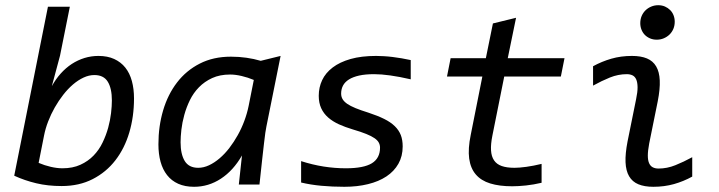

<svg xmlns="http://www.w3.org/2000/svg" viewBox="-20 -716 2789 745"><path d="M219.2 5.9Q165.5 5.9 120.6 -4.9Q75.7 -15.6 35.2 -34.2L166 -689.9H251L212.9 -500L181.2 -381.8Q196.3 -409.2 215.8 -430.9Q235.4 -452.6 258.5 -467.8Q281.7 -482.9 307.9 -491Q334 -499 361.8 -499Q397 -499 423.1 -487.1Q449.2 -475.1 466.3 -453.6Q483.4 -432.1 491.7 -401.6Q500 -371.1 500 -334Q500 -263.7 481.7 -201.9Q463.4 -140.1 427.7 -94Q392.1 -47.9 339.6 -21Q287.1 5.9 219.2 5.9ZM414.1 -326.2Q414.1 -373 398.2 -398.9Q382.3 -424.8 346.2 -424.8Q325.2 -424.8 304.2 -415Q283.2 -405.3 263.2 -388.2Q243.2 -371.1 225.3 -348.1Q207.5 -325.2 192.6 -299.1Q177.7 -272.9 167 -245.1Q156.2 -217.3 150.9 -189.9L129.9 -84Q152.8 -74.2 177.2 -68.6Q201.7 -63 222.2 -63Q262.2 -63 292 -76.7Q321.8 -90.3 343 -112.3Q364.3 -134.3 377.9 -162.6Q391.6 -190.9 399.7 -220.2Q407.7 -249.5 410.9 -277.1Q414.1 -304.7 414.1 -326.2Z M876 -496.1Q907.7 -496.1 936.5 -491.9Q965.3 -487.8 991.7 -480L1068.8 -499L1013.7 -225.1Q1011.7 -215.8 1009.5 -200.7Q1007.3 -185.5 1004.4 -159.9Q1001.5 -134.3 997.1 -95.5Q992.7 -56.6 986.8 0H906.7L918.9 -112.8Q885.3 -54.2 837.2 -22.7Q789.1 8.8 732.9 8.8Q697.8 8.8 671.6 -2.9Q645.5 -14.6 628.4 -36.4Q611.3 -58.1 603 -88.4Q594.7 -118.7 594.7 -155.8Q594.7 -226.1 613 -287.8Q631.3 -349.6 667 -396Q702.6 -442.4 755.1 -469.2Q807.6 -496.1 876 -496.1ZM680.7 -164.1Q680.7 -117.7 696.8 -91.3Q712.9 -64.9 749 -64.9Q770 -64.9 791 -74.7Q812 -84.5 832 -101.6Q852.1 -118.7 869.9 -141.8Q887.7 -165 902.6 -191.7Q917.5 -218.3 928.2 -247.3Q939 -276.4 944.8 -305.2L964.8 -405.8Q941.9 -415.5 917.7 -421.1Q893.6 -426.8 873 -426.8Q833 -426.8 803.2 -413.1Q773.4 -399.4 752 -377.4Q730.5 -355.5 716.8 -327.4Q703.1 -299.3 695.1 -270Q687 -240.7 683.8 -212.9Q680.7 -185.1 680.7 -164.1Z M1573.7 -408.2Q1529.3 -418.5 1494.1 -423.3Q1459 -428.2 1431.6 -428.2Q1397.9 -428.2 1373.8 -422.9Q1349.6 -417.5 1334 -407.7Q1318.4 -397.9 1311 -384Q1303.7 -370.1 1303.7 -353Q1303.7 -340.8 1309.3 -331.3Q1314.9 -321.8 1327.1 -313.2Q1339.4 -304.7 1359.6 -296.4Q1379.9 -288.1 1409.7 -278.8Q1445.3 -267.1 1470.5 -254.6Q1495.6 -242.2 1511.7 -226.6Q1527.8 -210.9 1535.2 -191.9Q1542.5 -172.9 1542.5 -147.9Q1542.5 -109.9 1525.9 -80.6Q1509.3 -51.3 1479.5 -31.5Q1449.7 -11.7 1408 -1.5Q1366.2 8.8 1316.4 8.8Q1269.5 8.8 1227.3 4.9Q1185.1 1 1148.4 -7.8V-90.8Q1192.4 -76.7 1235.8 -69.8Q1279.3 -63 1321.8 -63Q1391.1 -63 1422.9 -82.5Q1454.6 -102.1 1454.6 -143.1Q1454.6 -153.8 1449.7 -162.8Q1444.8 -171.9 1433.1 -179.9Q1421.4 -188 1400.9 -196.3Q1380.4 -204.6 1348.6 -213.9Q1319.3 -222.7 1295.2 -233.6Q1271 -244.6 1253.4 -260Q1235.8 -275.4 1226.3 -296.1Q1216.8 -316.9 1216.8 -344.2Q1216.8 -377 1230 -405Q1243.2 -433.1 1270.8 -454.1Q1298.3 -475.1 1340.3 -487.1Q1382.3 -499 1439.5 -499Q1453.1 -499 1469.5 -498Q1485.8 -497.1 1503.4 -494.9Q1521 -492.7 1538.8 -489.7Q1556.6 -486.8 1573.7 -482.9Z M2081.5 -6.8Q2050.8 0.5 2020.8 3.7Q1990.7 6.8 1967.3 6.8Q1917.5 6.8 1882.1 -4.2Q1846.7 -15.1 1826.2 -39.1Q1805.7 -63 1800.5 -100.8Q1795.4 -138.7 1806.6 -192.9L1851.6 -418.9H1714.4L1728.5 -490.2H1865.2L1892.6 -625L1982.4 -647L1950.2 -490.2H2170.4L2156.2 -418.9H1936.5L1890.6 -189.9Q1883.8 -156.2 1885.3 -132.6Q1886.7 -108.9 1897 -93.8Q1907.2 -78.6 1926.8 -71.8Q1946.3 -64.9 1976.6 -64.9Q1994.6 -64.9 2022 -68.6Q2049.3 -72.3 2081.5 -80.1Z M2464.4 -626Q2464.4 -641.1 2469.7 -653.8Q2475.1 -666.5 2484.6 -675.8Q2494.1 -685.1 2506.8 -690.4Q2519.5 -695.8 2534.2 -695.8Q2548.3 -695.8 2560.1 -690.7Q2571.8 -685.5 2580.3 -677Q2588.9 -668.5 2593.5 -656.7Q2598.1 -645 2598.1 -631.8Q2598.1 -616.7 2592.8 -604Q2587.4 -591.3 2577.9 -582Q2568.4 -572.8 2555.7 -567.4Q2543 -562 2528.3 -562Q2514.2 -562 2502.2 -567.1Q2490.2 -572.3 2481.9 -580.8Q2473.6 -589.4 2469 -601.1Q2464.4 -612.8 2464.4 -626ZM2666 -30.8Q2632.3 -12.2 2595 -1.7Q2557.6 8.8 2515.1 8.8Q2480.5 8.8 2457 -1Q2433.6 -10.7 2421.1 -32Q2408.7 -53.2 2407.2 -86.4Q2405.8 -119.6 2415 -167L2448.2 -331.1Q2454.1 -358.9 2453.9 -377.7Q2453.6 -396.5 2448.7 -407.7Q2443.8 -418.9 2434.3 -423.6Q2424.8 -428.2 2412.1 -428.2Q2378.9 -428.2 2346.7 -415.3Q2314.5 -402.3 2281.2 -383.8V-459Q2314.9 -477.5 2352.3 -488.3Q2389.6 -499 2432.1 -499Q2466.8 -499 2490.2 -489.3Q2513.7 -479.5 2526.1 -458.3Q2538.6 -437 2540 -403.8Q2541.5 -370.6 2532.2 -323.2L2499 -159.2Q2493.7 -130.9 2493.7 -112.3Q2493.7 -93.8 2498.8 -82.5Q2503.9 -71.3 2513.2 -66.7Q2522.5 -62 2535.2 -62Q2568.4 -62 2600.6 -75Q2632.8 -87.9 2666 -106Z"/></svg>

Font: Code New Roman
Style: Italic
Weight: 400
Italic angle: -11°
Monospace: yes
Designer: Sam Radian
Foundry: Code New Roman
Version: Version 1.508 October 19, 2014